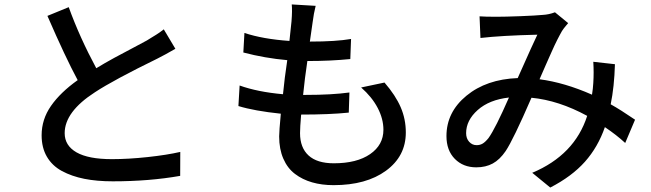

<svg xmlns="http://www.w3.org/2000/svg" viewBox="-20 -781 2907 858"><path d="M711.9 -649.9 763.7 -563Q716.3 -535.6 683.1 -519Q487.3 -423.3 404.8 -369.1Q269 -281.7 269 -186Q269 -130.4 322 -100.1Q375 -69.8 480 -69.8Q553.7 -69.8 639.9 -79.1Q726.1 -88.4 785.6 -102.1L785.2 4.9Q647 29.3 483.9 29.3Q413.1 29.3 356.7 18.1Q300.3 6.8 256.6 -16.8Q212.9 -40.5 189.5 -80.8Q166 -121.1 166 -176.3Q166 -247.6 207.8 -307.6Q249.5 -367.7 327.1 -422.9Q272 -525.4 191.9 -710L287.1 -749Q335.9 -614.3 410.2 -476.1Q446.8 -498.5 490.7 -522.5Q534.7 -546.4 578.6 -569.3Q622.6 -592.3 636.2 -600.1Q642.1 -604 657 -613Q671.9 -622.1 678.2 -626Q684.6 -629.9 694.3 -636.7Q704.1 -643.6 711.9 -649.9Z M1593.8 -390.1 1698.2 -412.1Q1747.6 -355 1770.5 -302Q1793.5 -249 1793.5 -189Q1793.5 -83 1705.1 -18.3Q1616.7 46.4 1470.7 46.4Q1418 46.4 1374.8 33.9Q1331.5 21.5 1298.1 -3.9Q1264.6 -29.3 1246.1 -72Q1227.5 -114.7 1227.5 -171.4Q1227.5 -194.3 1234.9 -272.9Q1116.7 -285.2 1045.4 -307.1L1050.8 -398.9Q1130.9 -370.1 1244.6 -359.9Q1251.5 -431.6 1263.7 -512.2Q1164.1 -521 1067.4 -546.4L1072.3 -633.8Q1154.3 -606.4 1273.4 -598.1Q1280.3 -659.7 1282.7 -686Q1286.6 -734.4 1283.7 -761.2L1390.6 -754.9Q1381.8 -720.2 1377 -681.2L1364.7 -595.2Q1481.9 -595.2 1548.8 -606.9L1545.4 -517.1Q1456.5 -508.3 1355.5 -508.3H1353.5Q1341.8 -430.2 1334.5 -356.9H1347.7Q1461.9 -356.9 1541.5 -367.7L1538.6 -277.8Q1453.6 -269 1325.7 -269Q1320.8 -211.9 1320.8 -186Q1320.8 -121.1 1358.9 -86.2Q1397 -51.3 1471.7 -51.3Q1574.7 -51.3 1634 -92.3Q1693.4 -133.3 1693.4 -201.2Q1693.4 -249.5 1668 -298.3Q1642.6 -347.2 1593.8 -390.1Z M2163.1 -164.1Q2193.8 -207 2254.4 -345.2Q2166.5 -335.4 2114.7 -289.3Q2063 -243.2 2063 -186Q2063 -162.1 2076.7 -147.2Q2090.3 -132.3 2109.9 -132.3Q2125 -132.3 2137 -139.4Q2148.9 -146.5 2163.1 -164.1ZM2817.9 -246.1 2773.9 -142.1Q2735.4 -177.7 2683.1 -212.9Q2652.3 -124 2594 -58.3Q2535.6 7.3 2439 57.1L2358.4 -8.8Q2547.9 -88.4 2604 -263.2Q2476.6 -332.5 2355 -344.2Q2273.4 -156.2 2239.7 -106Q2213.4 -67.4 2181.9 -50.3Q2150.4 -33.2 2108.4 -33.2Q2049.8 -33.2 2012.5 -71Q1975.1 -108.9 1975.1 -172.9Q1975.1 -279.8 2064.5 -353.3Q2153.8 -426.8 2293.5 -432.1Q2365.2 -593.3 2381.3 -626Q2220.7 -622.1 2127 -611.3L2123 -708Q2147.9 -706.1 2198.2 -706.1Q2237.3 -706.1 2305.9 -708.7Q2374.5 -711.4 2405.3 -714.4Q2433.1 -715.8 2460 -726.1L2519 -677.7Q2516.1 -674.3 2510 -667Q2503.9 -659.7 2499.5 -654.1Q2495.1 -648.4 2491.2 -642.1Q2486.8 -634.8 2481.2 -624Q2475.6 -613.3 2470.5 -603.5Q2465.3 -593.8 2458 -577.9Q2450.7 -562 2446 -551.5Q2441.4 -541 2432.4 -521Q2423.3 -501 2419.2 -491.2Q2415 -481.4 2404.8 -458.3Q2394.5 -435.1 2391.1 -426.8Q2502.9 -412.1 2625.5 -357.9Q2629.9 -384.8 2631.3 -410.6Q2634.3 -457 2631.3 -504.9L2728 -494.1Q2725.1 -392.1 2709 -314.9Q2752.9 -290.5 2817.9 -246.1Z"/></svg>

Font: Karasuma Gothic
Style: Regular
Weight: 500
Designer: Rasmus Andersson / Ryoko Nishizuka
Foundry: Genbu
Version: Version 1.00